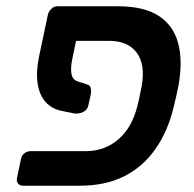

<svg xmlns="http://www.w3.org/2000/svg" viewBox="-20 -591 617 611"><path d="M222 -461 210 -403Q204 -374 207.5 -355.5Q211 -337 227 -332L258 -322Q266 -320 268.5 -311.5Q271 -303 269 -291L261 -255Q258 -241 244.5 -234.5Q231 -228 216 -230L177 -238Q146 -244 126 -265.5Q106 -287 100 -323.5Q94 -360 104 -410L133 -547Q137 -557 144.5 -564Q152 -571 163 -571H356Q438 -571 485 -540.5Q532 -510 547 -453.5Q562 -397 548 -319Q545 -304 541 -285.5Q537 -267 533 -252Q515 -175 475.5 -118Q436 -61 376 -30.5Q316 0 234 0H53Q43 0 37.5 -7Q32 -14 34 -24L47 -86Q49 -96 57.5 -103Q66 -110 77 -110H253Q313 -110 356.5 -147.5Q400 -185 417 -253Q421 -268 424.5 -285.5Q428 -303 431 -318Q443 -386 415 -423.5Q387 -461 327 -461Z"/></svg>

Font: Rubik Medium
Style: Italic
Weight: 500
Italic angle: -12°
Designer: Hubert and Fischer
Foundry: Hubert and Fischer
Version: Version 2.300;gftools[0.9.30]